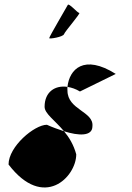

<svg xmlns="http://www.w3.org/2000/svg" viewBox="-20 -956 570 831"><path d="M17 -244C169 -45 310 -190 310 -288C299 -329 279 -362 257 -388C233 -396 207 -405 183 -416C129 -416 17 -322 17 -244ZM173 -494C173 -464 217 -436 257 -388C319 -368 380 -365 380 -409C387 -474 272 -480 272 -564C272 -569 271 -575 272 -580C218 -588 173 -558 173 -494ZM193 -791C193 -786 253 -796 257 -808C261 -820 331 -900 323 -900C315 -900 277 -946 273 -934C268 -924 194 -799 193 -791ZM272 -580C290 -577 308 -571 326 -560L481 -636C343 -723 280 -656 272 -580Z"/></svg>

Font: Ampere
Style: SuCnd
Weight: 400
Version: Version 1